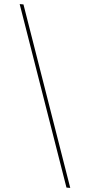

<svg xmlns="http://www.w3.org/2000/svg" viewBox="-92 -877 474 1012"><g transform="rotate(5 145.0 -371.0)"><path d="M-10 -842H-30L300 100H320Z"/></g></svg>

Font: Montserrat-Alt1 Thin
Style: Regular
Weight: 100
Designer: Differentunic
Foundry: Differentunic
Version: Version 7.222